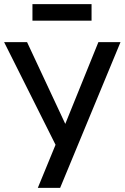

<svg xmlns="http://www.w3.org/2000/svg" viewBox="-23 -909 603 929"><path d="M160 0 255 -231 252 -196 -3 -705H108L295 -305H291L453 -705H560L268 0ZM134 -809V-889H420V-809Z"/></svg>

Font: Nunito Sans 7pt Condensed SemiBold
Style: Regular
Weight: 600
Width: 3
Designer: Vernon Adams
Foundry: Vernon Adams
Version: Version 3.101;gftools[0.9.27]